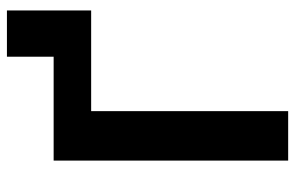

<svg xmlns="http://www.w3.org/2000/svg" viewBox="-176 -718 893 582"><g transform="rotate(-90 271.0 -426.5)"><path d="M75.7 0H225.6V-597.2H530.8V-852.5H390.6V-710.9H75.7Z"/></g></svg>

Font: Roboto Flex
Style: Regular
Weight: 400
Designer: Berlow after Robertson
Foundry: Google
Version: Version 3.200;gftools[0.9.32]